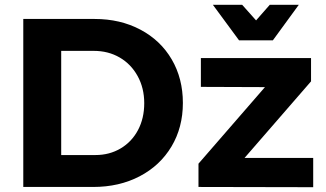

<svg xmlns="http://www.w3.org/2000/svg" viewBox="-20 -779 1357 800"><path d="M742 -350Q742 -248 694.5 -168.5Q647 -89 562 -44.5Q477 0 368 0H77V-700H374Q481 -700 565 -655.5Q649 -611 695.5 -531.5Q742 -452 742 -350ZM581 -349Q581 -412 553.5 -462Q526 -512 478.5 -539.5Q431 -567 371 -567H235V-133H378Q436 -133 482.5 -160.5Q529 -188 555 -237Q581 -286 581 -349ZM817 -537H1276V-440L999 -121H1285V1L807 0V-97L1084 -416L817 -417ZM1104 -759H1225L1117 -611H976L867 -759H989L1047 -694Z"/></svg>

Font: Montserrat arm2 SemiBold
Style: Regular
Weight: 600
Designer: Julieta Ulanovsky
Foundry: Julieta Ulanovsky
Version: Version 6.000